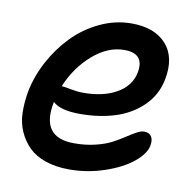

<svg xmlns="http://www.w3.org/2000/svg" viewBox="-70 -581 746 736"><g transform="rotate(10 303.0 -213.5)"><path d="M245.1 83Q193.8 83 153.6 69.3Q113.3 55.7 88.4 31.2Q63.5 6.8 48.3 -26.9Q33.2 -60.5 32.2 -100.3Q31.2 -140.1 39.1 -184.1Q50.8 -244.6 82 -303Q113.3 -361.3 158 -407.5Q202.6 -453.6 262.2 -481.7Q321.8 -509.8 384.8 -509.8Q475.1 -509.8 520.3 -459Q565.4 -408.2 547.9 -319.8Q535.6 -258.3 491.7 -215.6Q447.8 -172.9 386 -153.3Q324.2 -133.8 249 -133.8Q171.4 -133.8 143.1 -162.1V-161.1Q114.3 -19 247.1 -19Q291 -19 329.1 -28.3Q367.2 -37.6 392.3 -51Q417.5 -64.5 437.7 -77.9Q458 -91.3 474.9 -100.6Q491.7 -109.9 503.9 -109.9Q523.9 -109.9 532.5 -96.4Q541 -83 536.1 -59.1Q529.3 -27.3 489 5.4Q448.7 38.1 382.3 60.5Q315.9 83 245.1 83ZM166 -226.1Q172.4 -226.1 198.2 -220.9Q224.1 -215.8 247.1 -215.8Q326.2 -215.8 377.7 -245.6Q429.2 -275.4 439.9 -327.1Q455.6 -404.8 375 -404.8Q311 -404.8 252.4 -353.8Q193.8 -302.7 162.1 -226.1Z"/></g></svg>

Font: Shantell Sans Irregular Bouncy
Style: Italic
Weight: 500
Italic angle: -11.31°
Designer: Stephen Nixon, Anya Danilova, Shantell Martin
Foundry: Arrow Type
Version: Version 1.006;[9816181b4]